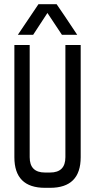

<svg xmlns="http://www.w3.org/2000/svg" viewBox="-20 -899 455 919"><path d="M366.2 -683.6Q366.2 -549.8 366.2 -146.5Q366.2 0 219.7 0Q211.9 0 195.3 0Q48.8 0 48.8 -146.5Q48.8 -205.1 48.8 -292Q48.8 -378.9 48.8 -495.1Q48.8 -542 48.8 -683.6Q67.4 -683.6 122.1 -683.6Q122.1 -549.8 122.1 -146.5Q122.1 -73.2 195.3 -73.2Q203.1 -73.2 219.7 -73.2Q293 -73.2 293 -146.5Q293 -325.2 293 -683.6Q311.5 -683.6 366.2 -683.6ZM65.4 -732.4Q89.8 -769.5 164.1 -878.9Q185.5 -878.9 251 -878.9Q276.4 -842.8 349.6 -732.4Q331.1 -732.4 276.4 -732.4Q258.8 -758.8 207 -836.9Q190.4 -811.5 138.7 -732.4Q120.1 -732.4 65.4 -732.4Z"/></svg>

Font: ZAANS 2018
Style: Regular
Weight: 400
Designer: Counter Creatives
Version: Version 1.0 - 24-01-18